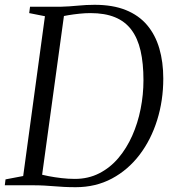

<svg xmlns="http://www.w3.org/2000/svg" viewBox="-28 -771 717 799"><path d="M97 -743H225.5Q261 -744 296 -747.5Q331 -751 365.5 -751Q441.5 -751 495.5 -729.2Q549.5 -707.5 584 -666.8Q618.5 -626 635 -569.5Q651.5 -513 651.5 -444Q651.5 -353 626 -271.2Q600.5 -189.5 552.8 -126.8Q505 -64 437.8 -28Q370.5 8 287 8Q259.5 8 238 6.8Q216.5 5.5 196.8 4Q177 2.5 155.8 1.2Q134.5 0 107.5 0H-8L-5 -24.5L68.5 -38.5L159 -703.5L93.5 -716.5ZM143.5 -16 128 -49Q148.5 -43 174.2 -38Q200 -33 228 -29.8Q256 -26.5 283.5 -26.5Q339.5 -26.5 385 -49.8Q430.5 -73 464.8 -113.5Q499 -154 522.2 -206.2Q545.5 -258.5 557.2 -317.8Q569 -377 569 -437Q569 -507.5 557 -559.8Q545 -612 518.8 -647Q492.5 -682 450.5 -699.2Q408.5 -716.5 348.5 -716.5Q327 -716.5 302.8 -714Q278.5 -711.5 256.5 -707.8Q234.5 -704 221 -700.5L241.5 -729.5Z"/></svg>

Font: Merriweather 96pt Light
Style: Italic
Weight: 300
Italic angle: -7.8°
Version: Version 2.101